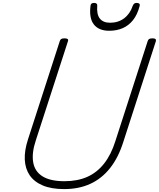

<svg xmlns="http://www.w3.org/2000/svg" viewBox="-20 -1278 1090 1317"><path d="M420 19Q332 19 273 -6Q214 -31 183.5 -76Q153 -121 150 -183Q147 -245 172 -322L390 -996Q393 -1006 400 -1010.5Q407 -1015 423 -1015Q437 -1015 443.5 -1010.5Q450 -1006 446 -995L226 -316Q197 -230 207.5 -166Q218 -102 271.5 -68.5Q325 -35 422 -35Q512 -35 579 -65Q646 -95 694 -156Q742 -217 771 -309L993 -996Q996 -1006 1003 -1010.5Q1010 -1015 1026 -1015Q1055 -1015 1049 -995L826 -305Q792 -197 735 -125Q678 -53 599.5 -17Q521 19 420 19ZM729 -1067Q658 -1067 624 -1110Q590 -1153 601 -1239Q602 -1249 608 -1253.5Q614 -1258 626 -1258Q637 -1258 642.5 -1253Q648 -1248 647 -1239Q642 -1179 665 -1150.5Q688 -1122 735 -1122Q791 -1122 831.5 -1152.5Q872 -1183 890 -1237Q895 -1249 901 -1253.5Q907 -1258 918 -1258Q930 -1258 935.5 -1252.5Q941 -1247 938 -1237Q922 -1177 892.5 -1140Q863 -1103 822 -1085Q781 -1067 729 -1067Z"/></svg>

Font: Playwrite RO ExtraLight
Style: Regular
Weight: 250
Version: Version 1.002